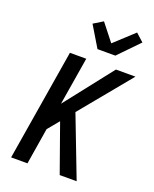

<svg xmlns="http://www.w3.org/2000/svg" viewBox="-178 -1094 956 1192"><g transform="rotate(20 300.0 -498.0)"><path d="M46 0 167 -735H275L223 -419L471 -735H600L325 -401L479 0H367L255 -315L193 -240L154 0ZM320 -815 237 -953 299 -991 388 -878 516 -996 568 -949 438 -815Z"/></g></svg>

Font: Iosevka Semibold Extended
Style: Italic
Weight: 600
Width: 7
Italic angle: -9°
Monospace: yes
Designer: Belleve Invis
Foundry: Belleve Invis
Version: Version 32.5.0; ttfautohint (v1.8.4)